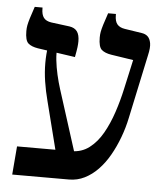

<svg xmlns="http://www.w3.org/2000/svg" viewBox="-49 -691 643 735"><g transform="rotate(5 272.5 -323.5)"><path d="M25 0 34 -109H242Q282 -109 311.5 -131.5Q341 -154 362 -191Q383 -228 398 -273Q413 -318 423 -364L448 -477L363 -490Q338 -494 325.5 -505Q313 -516 313 -552Q313 -564 315 -574.5Q317 -585 322 -601.5Q327 -618 337 -647H367V-642Q367 -619 376.5 -607.5Q386 -596 406 -593L471 -583Q486 -581 495 -572.5Q504 -564 507 -547Q510 -530 503 -500L451 -256Q443 -217 429 -179.5Q415 -142 396.5 -109.5Q378 -77 354.5 -52.5Q331 -28 303 -14Q275 0 243 0ZM190 -75 135 -292Q125 -330 119.5 -366Q114 -402 114 -436.5Q114 -471 119 -502L155 -501Q152 -479 155 -451.5Q158 -424 164.5 -395.5Q171 -367 179 -342L258 -94ZM225 -469 81 -490Q56 -494 43.5 -505Q31 -516 31 -552Q31 -564 33 -574.5Q35 -585 40 -601.5Q45 -618 55 -647H85V-643Q85 -620 94 -608Q103 -596 124 -593L194 -584Q214 -581 223.5 -568Q233 -555 233 -530Q233 -520 231.5 -507.5Q230 -495 225 -469Z"/></g></svg>

Font: Noto Serif Hebrew
Style: Regular
Weight: 400
Designer: Monotype Design Team
Foundry: Monotype Imaging Inc.
Version: Version 2.003